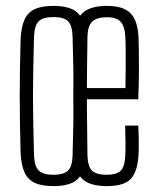

<svg xmlns="http://www.w3.org/2000/svg" viewBox="-20 -626 534 652"><path d="M161.5 6Q121.5 6 97.8 -5.2Q74 -16.5 63 -41.2Q52 -66 50 -106Q48.5 -152 47.8 -201Q47 -250 47 -299.5Q47 -349 47.8 -398Q48.5 -447 50 -493.5Q52 -534 63 -558.8Q74 -583.5 97.8 -594.8Q121.5 -606 161.5 -606Q201.5 -606 225.2 -594.8Q249 -583.5 259.8 -558.8Q270.5 -534 272 -493.5Q273.5 -447 274.2 -398.2Q275 -349.5 275 -300Q275 -250.5 274.2 -201.5Q273.5 -152.5 272 -106Q270.5 -66.5 259.8 -41.5Q249 -16.5 225.2 -5.2Q201.5 6 161.5 6ZM161.5 -32.5Q196 -32.5 210.8 -46.5Q225.5 -60.5 226.5 -98.5Q228 -156.5 229 -205.2Q230 -254 230 -300Q230 -346 229 -394.8Q228 -443.5 226.5 -501Q225.5 -539.5 211.2 -553.8Q197 -568 161.5 -568Q126 -568 111.5 -553.8Q97 -539.5 95.5 -501Q94 -443.5 93 -394.8Q92 -346 92 -299.8Q92 -253.5 93 -204.8Q94 -156 95.5 -98.5Q97 -60.5 112 -46.5Q127 -32.5 161.5 -32.5ZM343 6Q284 6 258.8 -19Q233.5 -44 231 -101.5Q230 -148 229.5 -197.8Q229 -247.5 229 -299Q229 -350.5 229.5 -400.5Q230 -450.5 231 -497.5Q233.5 -556 259.5 -581Q285.5 -606 343 -606Q398.5 -606 423 -581.2Q447.5 -556.5 450.5 -499Q451 -482.5 451.5 -452Q452 -421.5 451.8 -380Q451.5 -338.5 449.5 -289H275Q275 -245.5 275.8 -199.2Q276.5 -153 277 -98.5Q278 -60 293 -46.2Q308 -32.5 342 -32.5Q375.5 -32.5 389.8 -46.2Q404 -60 405.5 -98.5Q406.5 -118.5 406.2 -143.8Q406 -169 405 -199.5H449.5Q451 -172.5 451.2 -147.5Q451.5 -122.5 450.5 -101.5Q447.5 -44 424.5 -19Q401.5 6 343 6ZM275 -327H406Q406.5 -363 406.8 -397.5Q407 -432 406.8 -459.5Q406.5 -487 405.5 -502Q403.5 -537.5 389.2 -552.5Q375 -567.5 343 -567.5Q308.5 -567.5 293.2 -552.5Q278 -537.5 277 -502Q276.5 -452.5 275.8 -410Q275 -367.5 275 -327Z"/></svg>

Font: Big Shoulders Display Thin Light
Style: Regular
Weight: 300
Version: Version 2.002